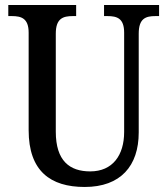

<svg xmlns="http://www.w3.org/2000/svg" viewBox="-20 -734 666 764"><path d="M317 10C460 10 532 -74 532 -207V-600C532 -661 560 -670 599 -670H613V-714H394V-670H407C446 -670 474 -661 474 -604V-209C474 -116 428 -52 339 -52C257 -52 202 -94 202 -210V-600C202 -661 231 -670 270 -670H283V-714H13V-670H27C65 -670 94 -661 94 -604V-216C94 -53 181 10 317 10Z"/></svg>

Font: Noto Serif Georgian Condensed Medium
Style: Regular
Weight: 500
Width: 3
Designer: Monotype Design Team, Akaki Razmadze
Foundry: Google LLC
Version: Version 2.003